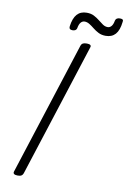

<svg xmlns="http://www.w3.org/2000/svg" viewBox="-129 -1332 933 1418"><g transform="rotate(10 338.0 -623.0)"><path d="M108 14Q90 14 81.5 8Q73 2 77 -11L399 -1012Q403 -1024 413 -1029.5Q423 -1035 443 -1035Q461 -1035 469 -1029Q477 -1023 472 -1010L150 -10Q146 2 136.5 8Q127 14 108 14ZM321 -1113Q293 -1113 296 -1138Q304 -1200 330.5 -1229.5Q357 -1259 403 -1259Q435 -1259 458 -1247Q481 -1235 499.5 -1220Q518 -1205 535.5 -1193Q553 -1181 573 -1181Q588 -1181 600 -1194.5Q612 -1208 617 -1237Q622 -1260 652 -1260Q667 -1260 672.5 -1254.5Q678 -1249 675 -1237Q668 -1174 641.5 -1144.5Q615 -1115 569 -1115Q538 -1115 514.5 -1127Q491 -1139 472 -1154.5Q453 -1170 435 -1181Q417 -1192 399 -1192Q382 -1192 370 -1178Q358 -1164 353 -1134Q351 -1124 342.5 -1118.5Q334 -1113 321 -1113Z"/></g></svg>

Font: Playwrite CO Light
Style: Regular
Weight: 300
Version: Version 1.002